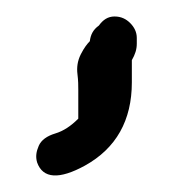

<svg xmlns="http://www.w3.org/2000/svg" viewBox="-20 -126 209 233"><path d="M100 -95C93 -90 90 -84 89 -76C86 -73 82 -68 78 -60C74 -52 73 -44 74 -36C75 -28 75 -22 75 -17V18C66 27 57 33 47 36C37 39 30 44 27 51C24 58 23 64 25 71C32 91 52 92 83 75C121 54 140 20 140 -26V-53C144 -60 146 -66 146 -73V-80C146 -87 143 -93 138 -98C133 -103 127 -106 119 -106C111 -106 105 -102 100 -95Z"/></svg>

Font: AppleStorm
Style: Rg
Weight: 400
Foundry: Cannot Into Space Fonts
Version: Version 1.01